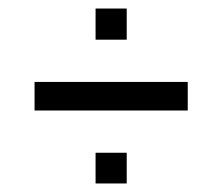

<svg xmlns="http://www.w3.org/2000/svg" viewBox="-20 -478 522 450"><path d="M61 -219V-286H420V-219ZM204 -48V-120H277V-48ZM204 -385V-458H277V-385Z"/></svg>

Font: Saira Condensed Medium
Style: Regular
Weight: 500
Width: 3
Designer: Hector Gatti with collaboration of the Omnibus-Type team
Foundry: Omnibus-Type
Version: Version 1.101